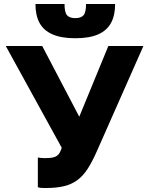

<svg xmlns="http://www.w3.org/2000/svg" viewBox="-20 -931 750 964"><path d="M210 13Q199 13 188.5 12.5Q178 12 170 9V-140Q178 -139 186 -138Q194 -137 205 -137Q234 -137 250 -141.5Q266 -146 275 -157.5Q284 -169 290 -189L9 -700H192L378 -345L524 -700H700L466 -171Q443 -119 420.5 -84Q398 -49 369.5 -27.5Q341 -6 302.5 3.5Q264 13 210 13ZM358 -739Q288 -739 243.5 -758.5Q199 -778 178.5 -816Q158 -854 158 -911H304Q304 -869 316.5 -854.5Q329 -840 358 -840Q387 -840 399.5 -854.5Q412 -869 412 -911H558Q558 -854 537.5 -816Q517 -778 473 -758.5Q429 -739 358 -739Z"/></svg>

Font: Golos Text
Style: Bold
Weight: 700
Designer: A.Korolkova, Vitaly Kuzmin
Foundry: ParaType Ltd
Version: Version 2.004